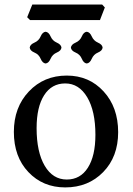

<svg xmlns="http://www.w3.org/2000/svg" viewBox="-20 -815 587 845"><path d="M273.9 -24.9Q333.5 -24.9 366.7 -76.9Q399.9 -128.9 399.9 -221.7Q399.9 -326.2 363.8 -387Q327.6 -447.8 267.1 -447.8Q207.5 -447.8 174.3 -396Q141.1 -344.2 141.1 -251Q141.1 -146 176.8 -85.4Q212.4 -24.9 273.9 -24.9ZM267.1 9.8Q168.9 9.8 105 -57.6Q41 -125 41 -234.4Q41 -342.8 107.2 -412.6Q173.3 -482.4 273.9 -482.4Q372.1 -482.4 436 -412.6Q500 -342.8 500 -233.4Q500 -125 434.1 -57.6Q368.2 9.8 267.1 9.8ZM361.8 -535.6Q348.1 -537.1 340.1 -556.4Q332 -575.7 312.7 -583.7Q293.5 -591.8 292 -605.5Q293.5 -619.1 312.7 -627.4Q332 -635.7 340.1 -654.8Q348.1 -673.8 361.8 -675.3Q375.5 -673.8 383.8 -654.8Q392.1 -635.7 411.1 -627.4Q430.2 -619.1 431.6 -605.5Q430.2 -591.8 411.1 -583.7Q392.1 -575.7 383.8 -556.4Q375.5 -537.1 361.8 -535.6ZM180.7 -535.6Q167 -537.1 158.9 -556.4Q150.9 -575.7 131.6 -583.7Q112.3 -591.8 110.8 -605.5Q112.3 -619.1 131.6 -627.4Q150.9 -635.7 158.9 -654.8Q167 -673.8 180.7 -675.3Q194.3 -673.8 202.6 -654.8Q210.9 -635.7 230 -627.4Q249 -619.1 250.5 -605.5Q249 -591.8 230 -583.7Q210.9 -575.7 202.6 -556.4Q194.3 -537.1 180.7 -535.6ZM419.9 -726.6H112.3L99.6 -739.3L122.1 -794.9H429.7L441.4 -782.2Z"/></svg>

Font: Almanac
Style: Regular
Weight: 400
Designer: Eden's Almanac
Version: Version 3.501;March 28, 2021;FontCreator 13.0.0.2683 64-bit